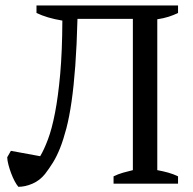

<svg xmlns="http://www.w3.org/2000/svg" viewBox="-20 -683 718 714"><path d="M211.9 -606.4Q182.6 -611.3 158.7 -618.4Q134.8 -625.5 115.7 -634.8V-662.6H642.1V-634.8Q626.5 -627 607.2 -620.8Q587.9 -614.7 564.9 -611.3V-50.3Q586.4 -46.4 605.7 -41Q625 -35.6 642.1 -27.3V0H402.3V-27.3Q419.4 -35.6 437.5 -40.8Q455.6 -45.9 474.1 -50.3V-612.8H268.1Q265.6 -514.2 260 -438.5Q254.4 -362.8 246.1 -305.2Q237.8 -247.6 226.8 -205.6Q215.8 -163.6 203.4 -132.3Q190.9 -101.1 176.8 -78.4Q162.6 -55.7 147.5 -36.1Q127.9 -11.7 100.8 0Q73.7 11.7 48.3 11.7Q41.5 3.9 34.4 -9.5Q27.3 -22.9 21.5 -38.6Q15.6 -54.2 11.5 -69.8Q7.3 -85.4 6.8 -98.1L20.5 -122.1L129.4 -102.1Q143.6 -125.5 158.2 -164.3Q172.9 -203.1 184.6 -263.4Q196.3 -323.7 203.9 -408Q211.4 -492.2 211.9 -606.4Z"/></svg>

Font: PT Astra Serif
Style: Regular
Weight: 400
Designer: A.Korolkova, I. Chaeva
Foundry: ParaType Ltd
Version: Version 1.002